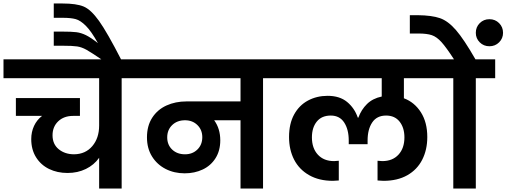

<svg xmlns="http://www.w3.org/2000/svg" viewBox="-41 -1080 2902 1100"><path d="M767 -632H656V0H527V-176Q498 -135 451 -112Q404 -89 346 -89Q287 -89 240 -112Q193 -135 165.5 -179Q138 -223 138 -283Q138 -324 154 -358.5Q170 -393 200 -416H50V-518H417V-416H378Q325 -416 292.5 -385Q260 -354 260 -305Q260 -254 295.5 -225Q331 -196 384 -196Q449 -197 488 -243Q527 -289 527 -361V-632H-21V-740H767Z M317 -1060Q397 -1060 438.5 -1042.5Q480 -1025 526.5 -960Q573 -895 654 -737H544Q481 -780 454 -795Q427 -810 401 -814Q375 -818 317 -818H267V-899H314Q370 -899 397 -895.5Q424 -892 451.5 -878.5Q479 -865 520 -833Q482 -901 451 -932Q420 -963 392.5 -970.5Q365 -978 319 -978H267V-1060Z M1577 -632H1466V0H1337V-391H1186Q1221 -343 1221 -276Q1221 -217 1194 -174Q1167 -131 1120.5 -109Q1074 -87 1017 -87Q957 -87 908 -112Q859 -137 830 -183.5Q801 -230 801 -293Q801 -359 831 -405.5Q861 -452 912.5 -475.5Q964 -499 1028 -499H1337V-632H725V-740H1577ZM1019 -196Q1062 -196 1090 -223.5Q1118 -251 1118 -294Q1118 -336 1090 -363.5Q1062 -391 1019 -391Q974 -391 945.5 -363.5Q917 -336 917 -293Q917 -250 945.5 -223Q974 -196 1019 -196Z M2273 -632V-517Q2334 -494 2370.5 -436.5Q2407 -379 2407 -295Q2407 -222 2378 -165Q2349 -108 2292.5 -76Q2236 -44 2156 -44Q2148 -44 2122 -46V-159L2149 -157Q2208 -157 2242 -194Q2276 -231 2276 -293Q2276 -348 2248.5 -383Q2221 -418 2171 -418Q2118 -418 2091.5 -378.5Q2065 -339 2065 -275V-254H1957V-275Q1957 -338 1931 -378Q1905 -418 1854 -418Q1802 -418 1774 -383.5Q1746 -349 1746 -293Q1746 -231 1780 -194Q1814 -157 1873 -157L1900 -159V-46Q1874 -44 1866 -44Q1787 -44 1730 -76.5Q1673 -109 1644 -165.5Q1615 -222 1615 -295Q1615 -371 1644 -424Q1673 -477 1723.5 -504Q1774 -531 1836 -531Q1905 -531 1947.5 -496Q1990 -461 2009 -406H2012Q2029 -452 2061.5 -484Q2094 -516 2146 -527V-632H1535V-740H2486V-632Z M2353 -993Q2433 -992 2479.5 -976Q2526 -960 2571.5 -907.5Q2617 -855 2683 -740H2796V-632H2685V0H2556V-632H2445V-740H2560Q2516 -808 2488.5 -838.5Q2461 -869 2433 -878.5Q2405 -888 2356 -888H2307V-993ZM2763 -970Q2796 -970 2818.5 -947.5Q2841 -925 2841 -892Q2841 -860 2818.5 -837.5Q2796 -815 2763 -815Q2730 -815 2707.5 -837.5Q2685 -860 2685 -892Q2685 -925 2707.5 -947.5Q2730 -970 2763 -970Z"/></svg>

Font: MSTAGE SemiBold
Style: Regular
Weight: 600
Designer: Ninad Kale (Devanagari), Jonny Pinhorn (Latin)
Foundry: Indian Type Foundry
Version: 4.004